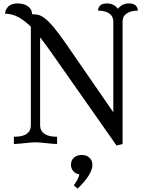

<svg xmlns="http://www.w3.org/2000/svg" viewBox="-20 -840 863 1120"><path d="M660 9 272 -544Q257 -565 242.5 -584.5Q228 -604 214 -622V-111Q214 -87 225 -73Q236 -59 251.5 -52.5Q267 -46 284 -44Q301 -42 313 -42V0Q303 0 286 -1.5Q269 -3 250 -5Q231 -7 214 -8.5Q197 -10 187 -10Q177 -10 160 -8.5Q143 -7 124 -5Q105 -3 88 -1.5Q71 0 61 0V-42Q74 -42 91.5 -44Q109 -46 124 -52.5Q139 -59 149.5 -73Q160 -87 160 -111V-684Q125 -719 88 -739.5Q51 -760 10 -760Q10 -783 28 -801.5Q46 -820 84 -820Q118 -820 142.5 -803.5Q167 -787 167 -757Q185 -757 202 -753.5Q219 -750 241 -733.5Q263 -717 292.5 -682Q322 -647 365 -585L641 -185V-714Q641 -745 617.5 -761.5Q594 -778 552 -778Q552 -795 564 -807.5Q576 -820 605 -820Q643 -820 668 -789Q693 -820 731 -820Q760 -820 772 -807.5Q784 -795 784 -778Q743 -778 719 -761.5Q695 -745 695 -714V0ZM394 120Q394 95 411.5 79.5Q429 64 457 64Q485 64 502 80Q519 96 519 122Q519 177 433 260L410 241Q436 208 443 177Q421 174 407.5 158.5Q394 143 394 120Z"/></svg>

Font: Milonga
Style: Regular
Weight: 400
Designer: Pablo Impallari, Brenda Gallo, Rodrigo Fuenzalida
Foundry: Pablo Impallari, Brenda Gallo, Rodrigo Fuenzalida
Version: Version 1.000; ttfautohint (v0.93) -l 8 -r 50 -G 200 -x 14 -